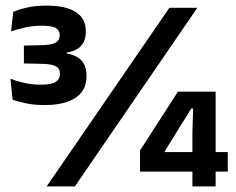

<svg xmlns="http://www.w3.org/2000/svg" viewBox="-20 -667 843 687"><path d="M139 -291Q103.5 -291 73.2 -297.2Q43 -303.5 25 -310.5L17.5 -385Q38.5 -377 66.5 -370.5Q94.5 -364 125 -364Q166 -364 180.2 -374.5Q194.5 -385 194.5 -401.5V-403.5Q194.5 -411.5 191.5 -418Q188.5 -424.5 181.8 -428.8Q175 -433 163.5 -435.5Q152 -438 134.5 -438.5L65.5 -440V-504L133 -505.5Q166 -506.5 179.8 -514.8Q193.5 -523 193.5 -539.5V-542Q193.5 -558 180 -566.5Q166.5 -575 130 -575Q96.5 -575 68 -568.2Q39.5 -561.5 19.5 -554.5L27.5 -624.5Q48 -633.5 77.8 -640.2Q107.5 -647 144.5 -647Q216 -647 251.5 -623.8Q287 -600.5 287 -556.5V-552.5Q287 -522.5 270.5 -503.5Q254 -484.5 218.5 -479V-469L214 -476.5Q253.5 -470.5 271.5 -450.5Q289.5 -430.5 289.5 -396.5V-391.5Q289.5 -362 273.5 -339.2Q257.5 -316.5 224 -303.8Q190.5 -291 139 -291ZM147 0 586 -639H686L248 0ZM668.5 0V-191.5L671 -279H664.5L570 -126.5V-98.5L530.5 -123H795V-53H481V-128.5L616.5 -339H751.5V0Z"/></svg>

Font: Anek Gurmukhi Medium SemiBold
Style: Regular
Weight: 600
Version: Version 1.003